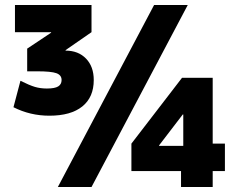

<svg xmlns="http://www.w3.org/2000/svg" viewBox="-20 -750 956 770"><path d="M212 0 598 -730H733L347 0ZM706 0V-64H507V-174L710 -438H833V-174H882V-64H833V0ZM618 -165H715V-291H713L618 -167ZM178 -286Q101 -286 34 -320L62 -426Q98 -408 120 -401.5Q142 -395 168 -395Q200 -395 213.5 -403.5Q227 -412 227 -429Q227 -449 206 -456.5Q185 -464 129 -464H89V-555L185 -619V-621H40V-730H347V-621L243 -549V-547Q294 -547 325 -515Q356 -483 356 -429Q356 -360 310 -323Q264 -286 178 -286Z"/></svg>

Font: M PLUS 1 ExtraBold
Style: Regular
Weight: 800
Designer: Coji Morishita
Foundry: UNDERFOREST DESIGN
Version: Version 1.001